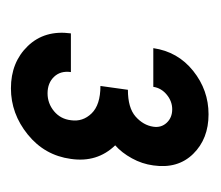

<svg xmlns="http://www.w3.org/2000/svg" viewBox="-44 -730 374 325"><g transform="rotate(90 142.5 -567.0)"><path d="M129 -399Q85 -399 57.5 -427.5Q30 -456 36 -500.5H101.5Q99 -483 109.5 -472Q120 -461 137.5 -461Q154.5 -461 167.8 -472Q181 -483 183 -500.5Q186 -520.5 171.5 -535.5Q157 -550.5 125 -550.5L131.5 -597Q162 -597 176.8 -610Q191.5 -623 194 -640Q196 -653.5 187.2 -662.8Q178.5 -672 164.5 -672Q151 -672 139.8 -662.8Q128.5 -653.5 126.5 -640H61Q67 -681.5 99.5 -707.5Q132 -733.5 173 -733.5Q214.5 -733.5 240 -707.5Q265.5 -681.5 259.5 -640Q257 -621 247.5 -603.8Q238 -586.5 225.5 -575.5Q255 -545 248.5 -500.5Q242.5 -456 207.2 -427.5Q172 -399 129 -399Z"/></g></svg>

Font: Urbanist SemiBold
Style: Italic
Weight: 600
Italic angle: -8°
Designer: Corey Hu
Foundry: Corey Hu
Version: Version 1.321; ttfautohint (v1.8.4.7-5d5b)